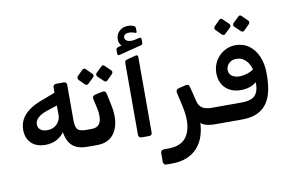

<svg xmlns="http://www.w3.org/2000/svg" viewBox="-105 -1067 2247 1508"><g transform="rotate(-10 1018.0 -313.5)"><path d="M518 4Q443 4 402 -31Q361 -66 349 -142Q324 -107 285.5 -87.5Q247 -68 200 -68Q125 -68 85 -108Q45 -148 45 -215Q45 -255 62.5 -292Q80 -329 121 -361Q162 -393 230 -418L338 -459V-503Q338 -514 345.5 -520Q353 -526 363 -526H427Q436 -526 441.5 -519.5Q447 -513 447 -504V-221Q447 -165 465 -146.5Q483 -128 531 -128H565Q572 -128 575.5 -123Q579 -118 579 -111V-22Q579 4 550 4ZM231 -179Q263 -179 287 -192.5Q311 -206 325 -230Q339 -254 339 -281V-357L254 -329Q207 -313 182.5 -290Q158 -267 158 -239Q158 -210 178 -194.5Q198 -179 231 -179Z M551 4Q542 4 538 -1.5Q534 -7 534 -14V-104Q534 -118 542 -123Q550 -128 564 -128H573Q616 -128 635 -150.5Q654 -173 654 -220Q654 -236 652.5 -250Q651 -264 647 -280L630 -357Q627 -372 633 -379Q639 -386 651 -389L708 -401Q735 -407 741 -379L761 -283Q766 -261 768.5 -236Q771 -211 771 -195Q771 -106 727 -51Q683 4 597 4ZM612 -482Q607 -476 599 -476Q591 -476 584 -483L541 -526Q536 -533 535.5 -540.5Q535 -548 541 -555L584 -598Q591 -605 599 -605Q607 -605 612 -598L656 -555Q663 -549 663.5 -540.5Q664 -532 657 -525ZM764 -482Q758 -475 750 -476Q742 -477 736 -483L691 -526Q685 -532 685 -540.5Q685 -549 691 -555L736 -598Q742 -605 749 -605Q756 -605 763 -598L807 -555Q814 -549 814 -540.5Q814 -532 807 -525Z M949 5Q939 5 932.5 -1.5Q926 -8 926 -18V-590Q926 -604 930.5 -609.5Q935 -615 948 -618L1013 -635Q1026 -639 1030.5 -633.5Q1035 -628 1035 -620V-18Q1035 -8 1029 -1.5Q1023 5 1012 5ZM894 -663Q884 -661 880 -665.5Q876 -670 876 -677V-702Q876 -714 880 -718Q884 -722 893 -725L921 -733Q912 -741 906 -754Q900 -767 900 -783Q900 -824 927 -850Q954 -876 998 -876Q1011 -876 1023.5 -873Q1036 -870 1044 -866Q1056 -859 1056 -849V-820Q1056 -807 1045 -812Q1033 -817 1020 -819.5Q1007 -822 995 -822Q975 -822 963.5 -813.5Q952 -805 952 -791Q952 -770 974.5 -761Q997 -752 1032 -759L1065 -767Q1076 -769 1080.5 -766Q1085 -763 1085 -753V-727Q1085 -712 1071 -708Z M1108 249Q1094 249 1087.5 241.5Q1081 234 1081 221V154Q1081 141 1089 134.5Q1097 128 1111 128H1139Q1237 128 1280.5 76Q1324 24 1324 -68Q1324 -102 1318 -138.5Q1312 -175 1303 -211L1285 -290Q1282 -304 1287 -312.5Q1292 -321 1308 -325L1362 -338Q1375 -341 1381 -338Q1387 -335 1390 -328.5Q1393 -322 1395 -314L1423 -201Q1430 -172 1446 -156Q1462 -140 1484 -134Q1506 -128 1531 -128H1550Q1567 -128 1567 -113V-26Q1567 4 1537 4Q1497 4 1465.5 -5Q1434 -14 1425 -28Q1423 26 1407 76Q1391 126 1358 165Q1325 204 1273 226.5Q1221 249 1147 249Z M1548 4Q1532 4 1527 -1.5Q1522 -7 1522.5 -14.5Q1523 -22 1523 -28V-99Q1523 -116 1527 -122Q1531 -128 1548 -128H1770Q1829 -128 1861 -146Q1893 -164 1903.5 -206Q1914 -248 1906 -321L1932 -292Q1911 -260 1871.5 -242.5Q1832 -225 1785 -225Q1733 -225 1694.5 -246Q1656 -267 1636 -304.5Q1616 -342 1616 -392Q1617 -445 1642.5 -487.5Q1668 -530 1710 -555Q1752 -580 1801 -580Q1864 -580 1909.5 -546.5Q1955 -513 1980 -454.5Q2005 -396 2005 -320Q2006 -253 1995.5 -194Q1985 -135 1957 -90.5Q1929 -46 1879 -21Q1829 4 1750 4ZM1792 -333Q1820 -333 1851 -342.5Q1882 -352 1905 -369Q1899 -394 1884 -418Q1869 -442 1845.5 -457.5Q1822 -473 1790 -473Q1764 -473 1745.5 -462Q1727 -451 1717.5 -433.5Q1708 -416 1708 -400Q1708 -366 1733 -349.5Q1758 -333 1792 -333ZM1739 -681Q1734 -675 1726 -675Q1718 -675 1711 -682L1668 -725Q1663 -732 1662.5 -739.5Q1662 -747 1668 -754L1711 -797Q1718 -804 1726 -804Q1734 -804 1739 -797L1783 -754Q1790 -748 1790.5 -739.5Q1791 -731 1784 -724ZM1891 -681Q1885 -674 1877 -675Q1869 -676 1863 -682L1818 -725Q1812 -731 1812 -739.5Q1812 -748 1818 -754L1863 -797Q1869 -804 1876 -804Q1883 -804 1890 -797L1934 -754Q1941 -748 1941 -739.5Q1941 -731 1934 -724Z"/></g></svg>

Font: Rubik Medium
Style: Italic
Weight: 500
Italic angle: -12°
Designer: Hubert and Fischer
Foundry: Hubert and Fischer
Version: Version 2.300;gftools[0.9.30]